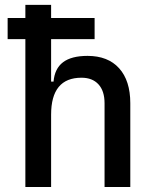

<svg xmlns="http://www.w3.org/2000/svg" viewBox="-20 -752 626 772"><path d="M10.7 -594.7V-679.7H360.4V-594.7ZM400.4 0V-336.9Q400.4 -386.2 376 -412.8Q351.6 -439.5 307.6 -439.5Q185.5 -439.5 185.5 -291L155.3 -423.8H195.3Q199.7 -476.1 233.4 -501.7Q267.1 -527.3 332 -527.3Q414.1 -527.3 459 -477.5Q503.9 -427.7 503.9 -336.9V0ZM82 0V-732.4H185.5V0Z"/></svg>

Font: Cascadia Mono PL
Style: Regular
Weight: 400
Monospace: yes
Designer: Aaron Bell
Foundry: Saja Typeworks
Version: Version 2102.003